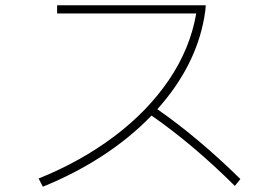

<svg xmlns="http://www.w3.org/2000/svg" viewBox="-20 -725 1040 726"><path d="M868 -22Q710 -179 553 -288Q472 -204 367.5 -136Q263 -68 142 -19L126 -50Q285 -114 411.5 -209Q538 -304 618.5 -422.5Q699 -541 722 -674H196V-705H758Q758 -691 752 -657Q719 -473 575 -312Q729 -205 889 -48Z"/></svg>

Font: IBM Plex Sans JP ExtraLight
Style: Regular
Weight: 200
Designer: Mike Abbink; Paul van der Laan; Pieter van Rosmalen; Wujin Sim; Yejin Wi; Jinhee Kim; Boomi Park; Yona Kim; Kichan Ma
Foundry: Sandoll Inc.
Version: Version 1.001